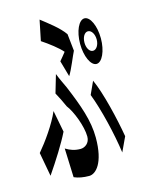

<svg xmlns="http://www.w3.org/2000/svg" viewBox="-128 -878 757 1017"><g transform="rotate(-15 250.0 -370.0)"><path d="M390 -624C390 -654 404 -678 423 -678C442 -678 457 -654 457 -624C457 -595 442 -571 423 -571C404 -571 390 -595 390 -624ZM10 -121 34 10C82 -60 132 -139 161 -198L138 -317C110 -251 51 -169 10 -121ZM144 -110 150 49C173 59 200 64 232 64C268 64 318 17 318 -123C318 -217 285 -307 238 -420C226 -447 213 -471 201 -503L172 -404C186 -379 201 -348 212 -323C240 -288 276 -197 276 -140C276 -104 248 -86 225 -86C194 -86 170 -94 144 -110ZM169 -692C207 -667 254 -631 276 -605C269 -595 254 -578 241 -562L266 -474C285 -503 313 -575 325 -598L315 -691C286 -733 230 -774 192 -804ZM350 -348C384 -261 419 -114 433 -11L470 -90C454 -186 417 -343 382 -418ZM366 -624C366 -556 392 -499 423 -499C454 -499 480 -556 480 -624C480 -693 454 -749 423 -749C392 -749 366 -693 366 -624Z"/></g></svg>

Font: 寒蝉无机体 CompactMedium
Style: Regular
Weight: 500
Width: 3
Designer: ChillTanhei {Warren2060}; 
Source Han Sans {Ryoko NISHIZUKA 西塚涼子 (kana, bopomofo & ideographs); Paul D. Hunt (Latin, Gre
Foundry: ChillType&Adobe
Version: Version 1.000;Glyphs 3.1.1 (3135)